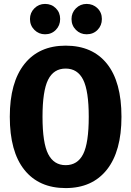

<svg xmlns="http://www.w3.org/2000/svg" viewBox="-20 -943 670 980"><path d="M600 -347Q600 -171 525.5 -77Q451 17 315 17Q179 17 104.5 -76Q30 -169 30 -347Q30 -522 104.5 -616Q179 -710 315 -710Q452 -710 526 -617.5Q600 -525 600 -347ZM197 -347Q197 -213 226 -156.5Q255 -100 315 -100Q376 -100 404.5 -156.5Q433 -213 433 -347Q433 -479 404.5 -536Q376 -593 315 -593Q254 -593 225.5 -536Q197 -479 197 -347ZM287 -846Q287 -813 265 -790.5Q243 -768 210 -768Q178 -768 155.5 -790.5Q133 -813 133 -846Q133 -878 155.5 -900.5Q178 -923 210 -923Q243 -923 265 -901Q287 -879 287 -846ZM500 -846Q500 -813 478 -790.5Q456 -768 422 -768Q390 -768 367.5 -790.5Q345 -813 345 -846Q345 -878 367.5 -900.5Q390 -923 422 -923Q455 -923 477.5 -901Q500 -879 500 -846Z"/></svg>

Font: Fira Sans Condensed
Style: Bold
Weight: 700
Width: 3
Designer: bBox Type GmbH & Carrois Corporate GbR & Edenspiekermann AG
Foundry: bBox Type GmbH & Carrois Corporate GbR & Edenspiekermann AG
Version: Version 4.301